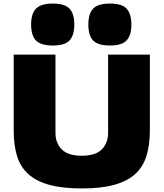

<svg xmlns="http://www.w3.org/2000/svg" viewBox="-20 -1050 920 1080"><path d="M277 -794Q211 -794 183 -821.5Q155 -849 155 -912Q155 -974 183 -1002Q211 -1030 277 -1030Q345 -1030 371.5 -1001Q398 -972 398 -912Q398 -852 371.5 -823Q345 -794 277 -794ZM598 -794Q532 -794 504.5 -821.5Q477 -849 477 -912Q477 -974 504.5 -1002Q532 -1030 598 -1030Q666 -1030 692.5 -1001Q719 -972 719 -912Q719 -852 692.5 -823Q666 -794 598 -794ZM440 10Q330 10 256.5 -10.5Q183 -31 138.5 -71.5Q94 -112 75.5 -173.5Q57 -235 57 -317V-743H292V-303Q292 -246 327 -210Q362 -174 440 -174Q518 -174 553 -210Q588 -246 588 -303V-743H823V-317Q823 -235 804 -173.5Q785 -112 741 -71.5Q697 -31 623 -10.5Q549 10 440 10Z"/></svg>

Font: Encode Sans Wide
Style: Black
Weight: 900
Designer: Pablo Impallari, Andres Torresi
Foundry: Pablo Impallari, Andres Torresi
Version: Version 1.000; ttfautohint (v1.00) -l 8 -r 50 -G 200 -x 14 -